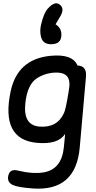

<svg xmlns="http://www.w3.org/2000/svg" viewBox="-20 -847 571 1144"><path d="M263.7 -794.4Q305.7 -842.3 335 -820.3Q368.2 -795.9 337.4 -746.6Q321.3 -720.7 311 -702.1Q343.3 -682.6 345.7 -646Q348.6 -590.8 298.8 -584.5Q236.3 -576.7 224.1 -628.4Q215.3 -664.1 225.6 -704.1Q241.7 -770 263.7 -794.4ZM387.7 -293Q395.5 -338.4 393.6 -352.1Q391.1 -414.1 317.4 -414.6Q254.4 -414.6 201.7 -381.8Q142.6 -345.2 130.9 -231Q117.2 -101.1 214.4 -92.8Q320.8 -84 361.3 -173.8Q370.6 -190.4 387.7 -293ZM453.1 -455.6Q497.6 -447.8 492.2 -389.2L455.1 31.7Q432.1 294.4 174.8 275.9Q86.4 269.5 55.7 254.9Q21 238.3 29.3 200.2Q38.6 157.7 84.5 168.9Q175.8 190.9 239.7 180.2Q347.7 161.6 360.4 30.8L368.2 -49.8Q326.7 16.1 198.7 3.9Q-17.1 -16.6 43.5 -302.7Q84 -494.1 278.8 -514.2Q412.1 -527.8 441.9 -456.5Q446.8 -456.5 453.1 -455.6Z"/></svg>

Font: Comic Relief LRS
Style: Regular
Weight: 400
Designer: Jeff Davis
Foundry: Loudifier
Version: Version 1.0